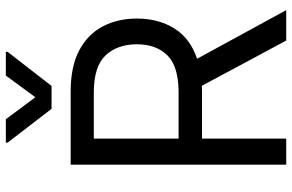

<svg xmlns="http://www.w3.org/2000/svg" viewBox="-189 -797 986 648"><g transform="rotate(-90 304.0 -473.0)"><path d="M72.3 0V-727.5H318.4Q403.8 -727.5 458.3 -698.5Q512.7 -669.4 539.1 -618.9Q565.4 -568.4 565.4 -503.9Q565.4 -431.6 532.2 -377.9Q499 -324.2 429.7 -300.8L593.8 0H491.2L338.4 -284.7Q329.1 -284.2 319.3 -284.2H160.2V0ZM160.2 -363.3H316.4Q403.8 -363.3 441.2 -401.1Q478.5 -439 478.5 -503.9Q478.5 -569.8 441.2 -609.6Q403.8 -649.4 315.4 -649.4H160.2ZM225.6 -946.3 299.8 -846.7 373 -946.3H453.1V-940.4L337.9 -792H260.7L146.5 -940.4V-946.3Z"/></g></svg>

Font: Inter Display
Style: Regular
Weight: 400
Designer: Rasmus Andersson
Foundry: rsms
Version: Version 4.000;git-37864ae